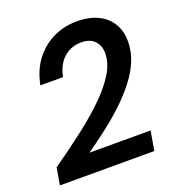

<svg xmlns="http://www.w3.org/2000/svg" viewBox="-130 -817 846 921"><g transform="rotate(-20 293.5 -356.0)"><path d="M19 0 34 -87Q124 -150 197.5 -207Q271 -264 324.5 -317Q378 -370 408 -419Q438 -468 440 -514Q442 -539 433 -561Q424 -583 403.5 -596.5Q383 -610 348 -610Q311 -610 282 -593Q253 -576 235 -547.5Q217 -519 211 -483H95Q110 -558 149 -608.5Q188 -659 243.5 -685.5Q299 -712 364 -712Q428 -712 473.5 -689Q519 -666 542 -624Q565 -582 562 -527Q560 -480 541 -435.5Q522 -391 488.5 -347.5Q455 -304 411 -262Q367 -220 315 -179.5Q263 -139 206 -99H518L501 0Z"/></g></svg>

Font: DM Sans SemiBold
Style: Italic
Weight: 600
Italic angle: -10°
Designer: Colophon Foundry, Jonny Pinhorn
Foundry: Colophon Foundry
Version: Version 4.004;gftools[0.9.30]